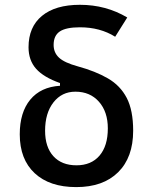

<svg xmlns="http://www.w3.org/2000/svg" viewBox="-20 -762 626 792"><path d="M294.4 9.8Q184.6 9.8 123 -47.6Q61.5 -105 61.5 -208Q61.5 -298.3 104.7 -350.8Q147.9 -403.3 227.5 -408.2V-419.4Q159.7 -443.4 128.7 -478.5Q97.7 -513.7 97.7 -566.9Q97.7 -650.9 153.1 -696.5Q208.5 -742.2 309.6 -742.2Q417 -742.2 504.9 -689.9L455.1 -610.4Q393.1 -649.4 309.6 -649.4Q252.4 -649.4 226.8 -632.3Q201.2 -615.2 201.2 -576.7Q201.2 -544.9 223.4 -524.2Q245.6 -503.4 300.8 -488.3Q374 -468.3 425 -438.7Q476.1 -409.2 502.7 -358.2Q529.3 -307.1 529.3 -222.7Q529.3 -112.8 467.3 -51.5Q405.3 9.8 294.4 9.8ZM295.4 -80.1Q356.4 -80.1 390.6 -120.1Q424.8 -160.2 424.8 -232.4Q424.8 -300.8 388.2 -342.3Q351.6 -383.8 291 -383.8Q234.9 -383.8 200.4 -339.6Q166 -295.4 166 -222.7Q166 -155.3 200.2 -117.7Q234.4 -80.1 295.4 -80.1Z"/></svg>

Font: CaskaydiaMono NF
Style: Regular
Weight: 400
Designer: Aaron Bell
Foundry: Saja Typeworks
Version: Version 2111.001; ttfautohint (v1.8.4);Nerd Fonts 3.1.1